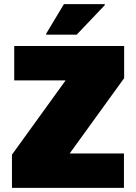

<svg xmlns="http://www.w3.org/2000/svg" viewBox="-20 -911 660 931"><path d="M38 0V-161L298 -521H49V-688H582V-532L318 -167H581V0ZM204 -743V-748L290 -891H488V-886L352 -743Z"/></svg>

Font: Saira Black
Style: Regular
Weight: 900
Designer: Hector Gatti with collaboration of the Omnibus-Type team
Foundry: Omnibus-Type
Version: Version 1.100; ttfautohint (v1.8.3)